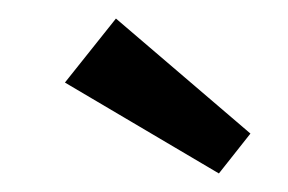

<svg xmlns="http://www.w3.org/2000/svg" viewBox="-20 -795 310 207"><path d="M250 -651 216 -608 50 -706 105 -775Z"/></svg>

Font: Carrois Gothic SC
Style: Regular
Weight: 400
Designer: Ralph du Carrois
Foundry: Ralph du Carrois
Version: Version 1.002